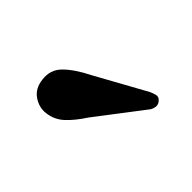

<svg xmlns="http://www.w3.org/2000/svg" viewBox="-57 -749 328 328"><g transform="rotate(-45 107.0 -585.0)"><path d="M126.5 -616 177 -524.5Q179.5 -519 180.8 -513.5Q182 -508 177.5 -504Q169.5 -496 157 -503L72 -568Q52 -581 40 -594Q28 -607 26 -624.5Q24 -640 33.5 -653.8Q43 -667.5 62 -669.5Q83.5 -672.5 98.2 -657.8Q113 -643 126.5 -616Z"/></g></svg>

Font: Fraunces 72pt S050
Style: Regular
Weight: 400
Version: Version 1.000; ttfautohint (v1.8.3)